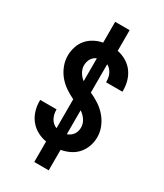

<svg xmlns="http://www.w3.org/2000/svg" viewBox="-231 -932 963 1127"><g transform="rotate(30 250.0 -368.0)"><path d="M201 107V-32Q169 -37 139.5 -53Q110 -69 89.5 -94.5Q69 -120 59 -152Q49 -184 49 -216V-226H160V-221Q160 -207 163.5 -193Q167 -179 173.5 -166.5Q180 -154 191 -144.5Q202 -135 215 -130V-326Q184 -341 155.5 -360.5Q127 -380 105.5 -406.5Q84 -433 71.5 -465.5Q59 -498 59 -532Q59 -563 68.5 -592.5Q78 -622 97.5 -645Q117 -668 144.5 -682.5Q172 -697 201 -702V-843H299V-703Q330 -697 358.5 -680.5Q387 -664 406 -638.5Q425 -613 434 -582Q443 -551 443 -519V-509H332V-514Q332 -527 329.5 -540.5Q327 -554 321 -566Q315 -578 306 -588Q297 -598 285 -604V-412Q317 -398 346.5 -378.5Q376 -359 399 -332Q422 -305 435.5 -272Q449 -239 449 -203Q449 -172 438.5 -142Q428 -112 407.5 -88.5Q387 -65 358 -51Q329 -37 299 -32V107ZM215 -449V-604Q205 -600 196 -592.5Q187 -585 181.5 -575Q176 -565 173 -554Q170 -543 170 -531Q170 -507 183 -485Q196 -463 215 -449ZM285 -130Q296 -133 306.5 -140.5Q317 -148 324 -158Q331 -168 334.5 -180Q338 -192 338 -204Q338 -218 334 -231Q330 -244 322.5 -255Q315 -266 305.5 -275.5Q296 -285 285 -292Z"/></g></svg>

Font: Iosevka Term Curly
Style: Bold
Weight: 700
Designer: Belleve Invis
Foundry: Belleve Invis
Version: Version 32.3.0